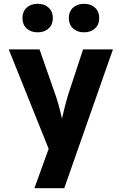

<svg xmlns="http://www.w3.org/2000/svg" viewBox="-20 -810 640 1010"><path d="M161 180 236 -27 26 -550H188L272 -310Q289 -262 306 -186Q323 -262 338 -310L417 -550H574L318 180ZM98 -715Q98 -749 120 -769.5Q142 -790 178 -790Q214 -790 236 -769.5Q258 -749 258 -715Q258 -681 236 -660.5Q214 -640 178 -640Q142 -640 120 -660.5Q98 -681 98 -715ZM342 -715Q342 -749 364 -769.5Q386 -790 422 -790Q458 -790 480 -769.5Q502 -749 502 -715Q502 -681 480 -660.5Q458 -640 422 -640Q386 -640 364 -660.5Q342 -681 342 -715Z"/></svg>

Font: JetBrains Mono Extra Bold
Style: Regular
Weight: 800
Monospace: yes
Designer: Philipp Nurullin, Konstantin Bulenkov
Foundry: JetBrains
Version: 2.002